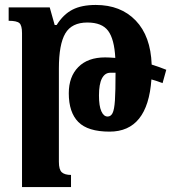

<svg xmlns="http://www.w3.org/2000/svg" viewBox="-20 -522 702 776"><path d="M637 -186Q614 -195 592 -201Q577 10 423 10Q335 10 296.5 -29Q258 -68 258 -145Q258 -212 296.5 -251Q335 -290 405 -290Q420 -290 446 -288Q442 -364 417 -397.5Q392 -431 333 -431Q270 -431 244 -387Q218 -343 218 -245V132Q218 164 230 174.5Q242 185 267 185V234H69V-388Q69 -419 58.5 -428.5Q48 -438 15 -438V-492H181L201 -421H209Q236 -464 273 -483Q310 -502 367 -502Q468 -502 528.5 -439Q589 -376 593 -261Q625 -251 652 -240ZM447 -228H426Q404 -228 392 -205Q380 -182 380 -136Q380 -94 389.5 -72.5Q399 -51 415 -51Q428 -51 435 -65Q442 -79 444.5 -116Q447 -153 447 -228Z"/></svg>

Font: Noto Serif Armenian Bold Cond
Style: Regular
Weight: 700
Width: 3
Designer: Monotype Design team
Foundry: Monotype Imaging Inc.
Version: Version 1.000